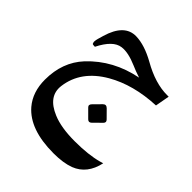

<svg xmlns="http://www.w3.org/2000/svg" viewBox="-208 -603 1044 1044"><g transform="rotate(45 314.5 -81.0)"><path d="M581.1 -274.9Q415 -267.6 296.4 -199.2Q159.2 -119.6 142.1 15.1Q130.9 104 236.8 147.9Q301.8 175.3 406.7 175.3Q511.7 175.3 582 155.8L600.6 150.4Q578.6 252.4 495.1 284.7Q445.8 303.2 371.1 303.2Q187.5 303.2 107.4 210Q54.7 147.9 54.7 52.7Q54.7 -81.5 136.2 -169.4Q244.6 -284.7 409.2 -316.9Q368.7 -330.1 341.8 -342.3Q271 -373 225.1 -366.7Q167.5 -359.4 120.6 -265.6L110.4 -266.1Q102.1 -266.1 100.6 -270.5Q98.6 -274.9 98.1 -278.3Q97.2 -281.7 98.1 -286.6Q98.6 -292 99.1 -295.9Q100.1 -300.3 101.6 -306.6Q103.5 -313 104.7 -317.1Q106 -321.3 107.9 -328.1Q109.9 -335 110.8 -338.4Q148.4 -467.3 240.2 -464.8Q305.7 -462.9 387.2 -417.5Q493.7 -356.9 584.5 -357.4H596.2ZM402.2 -75 445.4 -31.3Q458.1 -18.6 445.9 -6.4L400 39Q386.7 51.8 373.9 39L328.5 -6.4Q315.8 -18.6 330.2 -33L372.3 -75.6Q386.7 -90 402.2 -75Z"/></g></svg>

Font: Gandom
Style: Bold
Weight: 700
Foundry: DejaVu fonts team - Redesigned by Saber Rastikerdar - Based on Samim Font
Version: Version 0.3